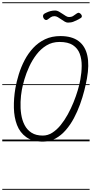

<svg xmlns="http://www.w3.org/2000/svg" viewBox="-25 -1250 812 1698"><path d="M354.5 2.5Q262.5 2.5 206.8 -37.5Q151 -77.5 125.2 -145Q99.5 -212.5 97.8 -296.8Q96 -381 111 -469.5Q121.5 -529.5 141.5 -594Q161.5 -658.5 193 -718.5Q224.5 -778.5 269.2 -826.5Q314 -874.5 373.5 -902.8Q433 -931 509 -931Q610.5 -931 669.8 -886.8Q729 -842.5 747.2 -758.8Q765.5 -675 744 -556.5Q735.5 -508.5 720.5 -449.2Q705.5 -390 682.8 -327Q660 -264 628.8 -205.2Q597.5 -146.5 557 -99.8Q516.5 -53 466.2 -25.2Q416 2.5 354.5 2.5ZM168.5 -457Q159 -405.5 156.8 -349Q154.5 -292.5 162.5 -239.5Q170.5 -186.5 192.5 -144Q214.5 -101.5 253.8 -76.2Q293 -51 353.5 -51Q397.5 -51 437 -76Q476.5 -101 511 -143.2Q545.5 -185.5 574.2 -237.8Q603 -290 625.5 -345.8Q648 -401.5 663.2 -453.2Q678.5 -505 685.5 -545.5Q697 -608 697.5 -667.5Q698 -727 680.2 -774.8Q662.5 -822.5 619.8 -850.8Q577 -879 502 -879Q436.5 -879 385.8 -848Q335 -817 297.2 -767.2Q259.5 -717.5 233.2 -660.2Q207 -603 191.2 -549Q175.5 -495 168.5 -457ZM354.5 2.5Q262.5 2.5 206.8 -37.5Q151 -77.5 125.2 -145Q99.5 -212.5 97.8 -296.8Q96 -381 111 -469.5Q121.5 -529.5 141.5 -594Q161.5 -658.5 193 -718.5Q224.5 -778.5 269.2 -826.5Q314 -874.5 373.5 -902.8Q433 -931 509 -931Q610.5 -931 669.8 -886.8Q729 -842.5 747.2 -758.8Q765.5 -675 744 -556.5Q735.5 -508.5 720.5 -449.2Q705.5 -390 682.8 -327Q660 -264 628.8 -205.2Q597.5 -146.5 557 -99.8Q516.5 -53 466.2 -25.2Q416 2.5 354.5 2.5ZM168.5 -457Q159 -405.5 156.8 -349Q154.5 -292.5 162.5 -239.5Q170.5 -186.5 192.5 -144Q214.5 -101.5 253.8 -76.2Q293 -51 353.5 -51Q397.5 -51 437 -76Q476.5 -101 511 -143.2Q545.5 -185.5 574.2 -237.8Q603 -290 625.5 -345.8Q648 -401.5 663.2 -453.2Q678.5 -505 685.5 -545.5Q697 -608 697.5 -667.5Q698 -727 680.2 -774.8Q662.5 -822.5 619.8 -850.8Q577 -879 502 -879Q436.5 -879 385.8 -848Q335 -817 297.2 -767.2Q259.5 -717.5 233.2 -660.2Q207 -603 191.2 -549Q175.5 -495 168.5 -457ZM576 -1050Q563 -1050 547.8 -1058.5Q532.5 -1067 516.8 -1078.5Q501 -1090 485.8 -1098.5Q470.5 -1107 457 -1107Q438 -1107 424.8 -1098.2Q411.5 -1089.5 395.5 -1077Q388.5 -1072 381.5 -1073Q374.5 -1074 368.5 -1079.2Q362.5 -1084.5 359 -1092.2Q355.5 -1100 355.5 -1108Q355.5 -1116.5 360.8 -1123.2Q366 -1130 384.5 -1138Q402 -1146.5 421.2 -1151.8Q440.5 -1157 464 -1157Q478.5 -1157 494.8 -1148.2Q511 -1139.5 527 -1128.2Q543 -1117 557.8 -1108.2Q572.5 -1099.5 584.5 -1099.5Q609.5 -1099.5 623.5 -1109.8Q637.5 -1120 656.5 -1132.5Q667 -1139.5 676.8 -1135.2Q686.5 -1131 692.8 -1122.2Q699 -1113.5 699 -1106.5Q699 -1097.5 691.5 -1092Q684 -1086.5 666 -1077Q647.5 -1068 626.5 -1059Q605.5 -1050 576 -1050ZM-5 420.5H767.5V428.5H-5ZM-5 -16H767.5V0H-5ZM-5 -505.5H767.5V-497.5H-5ZM-5 -1230H767.5V-1222H-5Z"/></svg>

Font: Edu VIC WA NT Pre Guide
Style: Regular
Weight: 400
Designer: Tina and Corey Anderson, Eben Sorkin, Mirko Velimirovic
Foundry: Google for Education
Version: Version 1.000